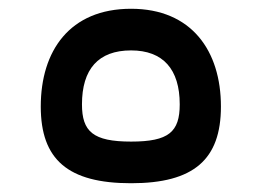

<svg xmlns="http://www.w3.org/2000/svg" viewBox="-20 -408 596 438"><path d="M279 10C422 10 484 -44 484 -165C484 -292 417 -388 279 -388C139 -388 73 -292 73 -165C73 -44 135 10 279 10ZM279 -85C192 -85 167 -108 167 -170C167 -250 204 -293 279 -293C352 -293 390 -250 390 -170C390 -107 365 -85 279 -85Z"/></svg>

Font: UULA Sans Medium
Style: Regular
Weight: 500
Designer: Mohamed Gaber, Laura Garcia Mut
Foundry: Kief Type Foundry
Version: Version 3.006;hotconv 1.0.109;makeotfexe 2.5.65596